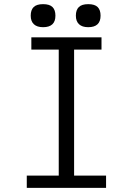

<svg xmlns="http://www.w3.org/2000/svg" viewBox="-20 -905 640 925"><path d="M109 -59H263V-666H131V-725H469V-666H337V-59H491V0H109ZM128 -829.5Q128 -857 142.2 -871Q156.5 -885 187.5 -885Q219 -885 233 -871Q247 -857 247 -829.5Q247 -774 187.5 -774Q158.5 -774 143.2 -788.2Q128 -802.5 128 -829.5ZM345.5 -829.5Q345.5 -857 359.8 -871Q374 -885 405 -885Q436.5 -885 450.5 -871Q464.5 -857 464.5 -829.5Q464.5 -774 405 -774Q376 -774 360.8 -788.2Q345.5 -802.5 345.5 -829.5Z"/></svg>

Font: JuliaMono Light
Style: Regular
Weight: 300
Monospace: yes
Designer: cormullion
Foundry: corm
Version: Version 0.054; ttfautohint (v1.8.4)